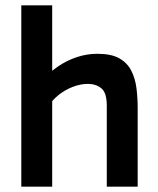

<svg xmlns="http://www.w3.org/2000/svg" viewBox="-20 -701 592 721"><path d="M60 0V-681H176V0ZM381 0V-304Q381 -353 360.5 -369.5Q340 -386 310 -386Q282 -386 252.5 -374.5Q223 -363 199 -343.5Q175 -324 160 -299L137 -398Q165 -429 198 -451.5Q231 -474 268.5 -486.5Q306 -499 346 -499Q398 -499 428 -482Q458 -465 473 -435.5Q488 -406 492.5 -369.5Q497 -333 497 -294V0Z"/></svg>

Font: Gabarito Medium
Style: Regular
Weight: 500
Designer: Leandro Assis / Alvaro Franca / Felipe Casaprima
Foundry: Naipe Foundry
Version: Version 1.000